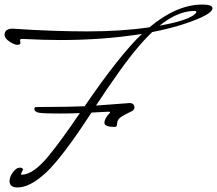

<svg xmlns="http://www.w3.org/2000/svg" viewBox="-37 -788 954 844"><path d="M64 -42 55 -23Q55 -20 58 -20Q109 -20 177 -103Q233 -171 314 -291Q286 -289 222.5 -289Q159 -289 137 -292Q115 -295 114 -309Q114 -315 117 -316.5Q120 -318 188 -318Q256 -318 335 -321Q490 -547 587 -639Q420 -612 227 -612Q157 -612 59 -617Q51 -617 51 -610Q51 -608 53 -600Q53 -591 39.5 -591Q26 -591 5 -605Q-16 -619 -17 -634Q-17 -662 19 -662Q193 -650 346 -650Q499 -650 620 -668Q740 -768 852 -768Q897 -768 897 -752Q897 -724 776 -684Q714 -663 632 -647Q560 -579 468 -446Q437 -403 385 -324L533 -335Q554 -335 554 -313Q554 -304 535 -295.5Q516 -287 497 -275Q478 -263 478 -246.5Q478 -230 468 -230Q422 -230 422 -248Q422 -268 447 -293Q447 -297 440 -297L381 -294L365 -293Q237 -96 165 -29Q95 36 40 36Q5 36 5 8Q5 -11 20 -31Q35 -51 49.5 -51Q64 -51 64 -42ZM818 -740Q745 -740 664 -675Q775 -695 812 -720Q826 -730 826 -735Q826 -740 818 -740Z"/></svg>

Font: Mrs Saint Delafield
Style: Regular
Weight: 400
Designer: Alejandro Paul
Foundry: Alejandro Paul
Version: Version 1.001